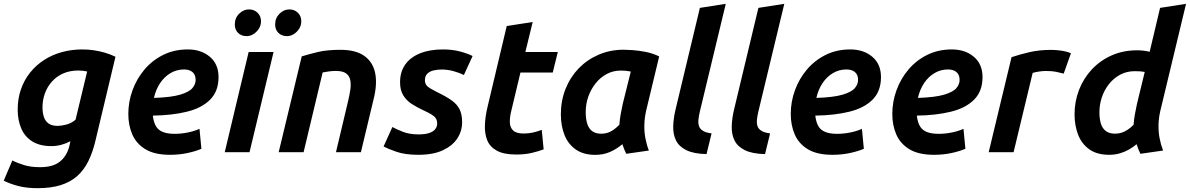

<svg xmlns="http://www.w3.org/2000/svg" viewBox="-46 -796 6222 1004"><path d="M150 188Q93.8 188 50.5 176.9Q7.2 165.8 -26.5 148.8L18.5 43Q47.5 57.8 82.2 68Q117 78.2 163.8 78.2Q234 78.2 270.2 46.6Q306.5 15 317.8 -37L322 -57.5Q299.8 -45.5 274.6 -38.8Q249.5 -32 222.5 -32Q161.5 -32 122.2 -56.9Q83 -81.8 64.8 -125Q46.5 -168.2 46.5 -222.5Q46.5 -280 63.5 -328.9Q80.5 -377.8 111.4 -416.4Q142.2 -455 184.4 -482.2Q226.5 -509.5 277.4 -523.5Q328.2 -537.5 384.5 -537.5Q414.8 -537.5 444.2 -533.2Q473.8 -529 502.2 -520.6Q530.8 -512.2 557.8 -499.2L452.8 -59Q438.8 0.2 416.1 46.4Q393.5 92.5 358.4 124Q323.2 155.5 272.1 171.8Q221 188 150 188ZM255.8 -137.8Q274.2 -137.8 300.6 -144.5Q327 -151.2 349 -169.8L409.8 -422.2Q398.8 -424.8 387.1 -426Q375.5 -427.2 363.2 -427.2Q319.2 -427.2 284.4 -411.9Q249.5 -396.5 225.4 -369.2Q201.2 -342 188.8 -307.6Q176.2 -273.2 176.2 -234.2Q176.2 -208.2 183 -186Q189.8 -163.8 207 -150.8Q224.2 -137.8 255.8 -137.8Z M843 13.5Q763 13.5 715.2 -15.1Q667.5 -43.8 646.2 -92.1Q625 -140.5 625 -199.8Q625 -264 646.9 -324.1Q668.8 -384.2 709.5 -432.4Q750.2 -480.5 807.6 -509Q865 -537.5 936 -537.5Q1006 -537.5 1051.4 -499.1Q1096.8 -460.8 1096.8 -393Q1096.8 -319 1052.8 -274.9Q1008.8 -230.8 931.1 -211.8Q853.5 -192.8 753.8 -191.5Q753.8 -190.5 753.8 -189.4Q753.8 -188.2 753.8 -187.2Q758 -156 769.6 -135.9Q781.2 -115.8 805.4 -106Q829.5 -96.2 867.8 -96.2Q900.5 -96.2 934.1 -102.8Q967.8 -109.2 997.2 -122.2L1007.2 -18Q978 -5.2 935 4.1Q892 13.5 843 13.5ZM759 -284Q849 -287 895.9 -300.9Q942.8 -314.8 959.9 -335.1Q977 -355.5 977 -378Q977 -404.8 960.9 -418.8Q944.8 -432.8 916 -432.8Q877.8 -432.8 845.5 -413.6Q813.2 -394.5 790.9 -360.9Q768.5 -327.2 759 -284Z M1129.2 0 1254.2 -524H1384.5L1258.8 0ZM1454.8 -607Q1427.2 -607 1410 -623.9Q1392.8 -640.8 1392.8 -667.8Q1392.8 -701.8 1415.5 -724.2Q1438.2 -746.8 1467 -746.8Q1493.8 -746.8 1511.6 -729.4Q1529.5 -712 1529.5 -684.5Q1529.5 -663 1518.1 -645.4Q1506.8 -627.8 1489.9 -617.4Q1473 -607 1454.8 -607ZM1243.5 -607Q1216.2 -607 1199 -623.9Q1181.8 -640.8 1181.8 -667.8Q1181.8 -701.8 1204.5 -724.2Q1227.2 -746.8 1256 -746.8Q1282.8 -746.8 1300.8 -729.4Q1318.8 -712 1318.8 -684.5Q1318.8 -663 1307.2 -645.4Q1295.8 -627.8 1278.9 -617.4Q1262 -607 1243.5 -607Z M1411.2 0 1531.8 -501.2Q1567.5 -512.2 1615.5 -523.9Q1663.5 -535.5 1734.5 -535.5Q1814.5 -535.5 1859.2 -503.5Q1904 -471.5 1915.8 -414Q1927.5 -356.5 1907.8 -278L1841.2 0H1710.8L1774.2 -267.2Q1781.8 -298.8 1785.9 -327.1Q1790 -355.5 1785.4 -377.8Q1780.8 -400 1763.4 -412.5Q1746 -425 1710.5 -425Q1693.8 -425 1676.1 -422.9Q1658.5 -420.8 1641.2 -417.2L1541.5 0Z M2142.2 13.5Q2072.2 13.5 2027 -2.4Q1981.8 -18.2 1959.8 -30L2005.8 -131.8Q2027.2 -119.8 2061.5 -106.5Q2095.8 -93.2 2143 -93.2Q2177 -93.2 2198.5 -100.5Q2220 -107.8 2230 -120.8Q2240 -133.8 2240 -149.5Q2240 -166.2 2233.1 -177Q2226.2 -187.8 2210 -197.6Q2193.8 -207.5 2166.8 -219.8Q2135.2 -234.5 2107.6 -252.1Q2080 -269.8 2063 -297Q2046 -324.2 2046 -365.8Q2046 -420.5 2073.1 -458.6Q2100.2 -496.8 2150.6 -517.1Q2201 -537.5 2270.2 -537.5Q2318.8 -537.5 2358.8 -527Q2398.8 -516.5 2425.2 -503L2379.8 -403.8Q2358.8 -414.5 2327.1 -423.5Q2295.5 -432.5 2264.2 -432.5Q2243.2 -432.5 2222.9 -428.1Q2202.5 -423.8 2189.2 -411.4Q2176 -399 2176 -376Q2176 -360.5 2184.1 -350.2Q2192.2 -340 2207.1 -332Q2222 -324 2240.8 -313.8Q2287 -291.5 2315.5 -271.2Q2344 -251 2357.2 -224.6Q2370.5 -198.2 2370.5 -157.2Q2370.5 -110.8 2345.4 -72.2Q2320.2 -33.8 2269.5 -10.1Q2218.8 13.5 2142.2 13.5Z M2653.5 12Q2588.8 12 2552.5 -7.8Q2516.2 -27.5 2502.1 -61.9Q2488 -96.2 2489.6 -140.9Q2491.2 -185.5 2503 -235.2L2603.8 -659.8L2739.5 -681L2701.2 -524H2870.8L2844.5 -416.8H2675.5L2627.8 -217.2Q2619.5 -184.5 2620 -157.2Q2620.5 -130 2637 -113.9Q2653.5 -97.8 2692 -97.8Q2717.8 -97.8 2740.5 -102.9Q2763.2 -108 2787 -116.8L2796.8 -15Q2767.5 -4 2732.9 4Q2698.2 12 2653.5 12Z M3067.2 13.8Q3005.8 13.8 2965.8 -13.6Q2925.8 -41 2906.2 -89.2Q2886.8 -137.5 2886.8 -198.2Q2886.8 -269.8 2911.5 -331.5Q2936.2 -393.2 2980.5 -438.9Q3024.8 -484.5 3084.8 -510.2Q3144.8 -536 3215 -536Q3229.8 -536 3260.8 -534Q3291.8 -532 3329.5 -524.8Q3367.2 -517.5 3401 -501L3333.5 -220.2Q3324.8 -183.2 3323.5 -146.1Q3322.2 -109 3328.6 -74.5Q3335 -40 3347 -8.8L3228.8 8.2Q3222.8 -3.8 3217.9 -15.8Q3213 -27.8 3208.5 -42Q3179 -16.8 3144 -1.5Q3109 13.8 3067.2 13.8ZM3097.5 -96.8Q3124.5 -96.8 3146.9 -108.1Q3169.2 -119.5 3192.8 -143.8Q3194.5 -169.2 3199.6 -198.4Q3204.8 -227.5 3210.2 -251.8L3252.5 -422Q3238.5 -424.5 3226.9 -425.8Q3215.2 -427 3200.2 -427Q3160.2 -427 3126.6 -409Q3093 -391 3068.4 -360Q3043.8 -329 3030.2 -290.4Q3016.8 -251.8 3016.8 -209.8Q3016.8 -173 3025.2 -147.6Q3033.8 -122.2 3051.6 -109.5Q3069.5 -96.8 3097.5 -96.8Z M3648.5 9.8Q3581.2 8.2 3542.9 -10.8Q3504.5 -29.8 3488.9 -61.8Q3473.2 -93.8 3474.4 -135.5Q3475.5 -177.2 3486.5 -223.2L3613.8 -754.8L3749.2 -776L3613.5 -212.2Q3608.2 -189.5 3606.2 -170.4Q3604.2 -151.2 3609.2 -136.4Q3614.2 -121.5 3629.8 -111.9Q3645.2 -102.2 3675 -98.5Z M3954.5 9.8Q3887.2 8.2 3848.9 -10.8Q3810.5 -29.8 3794.9 -61.8Q3779.2 -93.8 3780.4 -135.5Q3781.5 -177.2 3792.5 -223.2L3919.8 -754.8L4055.2 -776L3919.5 -212.2Q3914.2 -189.5 3912.2 -170.4Q3910.2 -151.2 3915.2 -136.4Q3920.2 -121.5 3935.8 -111.9Q3951.2 -102.2 3981 -98.5Z M4307 13.5Q4227 13.5 4179.2 -15.1Q4131.5 -43.8 4110.2 -92.1Q4089 -140.5 4089 -199.8Q4089 -264 4110.9 -324.1Q4132.8 -384.2 4173.5 -432.4Q4214.2 -480.5 4271.6 -509Q4329 -537.5 4400 -537.5Q4470 -537.5 4515.4 -499.1Q4560.8 -460.8 4560.8 -393Q4560.8 -319 4516.8 -274.9Q4472.8 -230.8 4395.1 -211.8Q4317.5 -192.8 4217.8 -191.5Q4217.8 -190.5 4217.8 -189.4Q4217.8 -188.2 4217.8 -187.2Q4222 -156 4233.6 -135.9Q4245.2 -115.8 4269.4 -106Q4293.5 -96.2 4331.8 -96.2Q4364.5 -96.2 4398.1 -102.8Q4431.8 -109.2 4461.2 -122.2L4471.2 -18Q4442 -5.2 4399 4.1Q4356 13.5 4307 13.5ZM4223 -284Q4313 -287 4359.9 -300.9Q4406.8 -314.8 4423.9 -335.1Q4441 -355.5 4441 -378Q4441 -404.8 4424.9 -418.8Q4408.8 -432.8 4380 -432.8Q4341.8 -432.8 4309.5 -413.6Q4277.2 -394.5 4254.9 -360.9Q4232.5 -327.2 4223 -284Z M4838 13.5Q4758 13.5 4710.2 -15.1Q4662.5 -43.8 4641.2 -92.1Q4620 -140.5 4620 -199.8Q4620 -264 4641.9 -324.1Q4663.8 -384.2 4704.5 -432.4Q4745.2 -480.5 4802.6 -509Q4860 -537.5 4931 -537.5Q5001 -537.5 5046.4 -499.1Q5091.8 -460.8 5091.8 -393Q5091.8 -319 5047.8 -274.9Q5003.8 -230.8 4926.1 -211.8Q4848.5 -192.8 4748.8 -191.5Q4748.8 -190.5 4748.8 -189.4Q4748.8 -188.2 4748.8 -187.2Q4753 -156 4764.6 -135.9Q4776.2 -115.8 4800.4 -106Q4824.5 -96.2 4862.8 -96.2Q4895.5 -96.2 4929.1 -102.8Q4962.8 -109.2 4992.2 -122.2L5002.2 -18Q4973 -5.2 4930 4.1Q4887 13.5 4838 13.5ZM4754 -284Q4844 -287 4890.9 -300.9Q4937.8 -314.8 4954.9 -335.1Q4972 -355.5 4972 -378Q4972 -404.8 4955.9 -418.8Q4939.8 -432.8 4911 -432.8Q4872.8 -432.8 4840.5 -413.6Q4808.2 -394.5 4785.9 -360.9Q4763.5 -327.2 4754 -284Z M5124 0 5243.5 -497Q5285.2 -511.2 5337.1 -523.2Q5389 -535.2 5450.8 -535.2Q5475.2 -535.2 5503.8 -531.1Q5532.2 -527 5554.2 -517.5L5516.2 -411Q5496.2 -416.2 5476.6 -420.5Q5457 -424.8 5423 -424.8Q5406.2 -424.8 5387.2 -421.9Q5368.2 -419 5354 -414.8L5254.2 0Z M5754.2 13.5Q5690.2 13.5 5650.1 -15.2Q5610 -44 5591.5 -92Q5573 -140 5573 -198.2Q5573 -265 5596.2 -325.4Q5619.5 -385.8 5662.8 -432.4Q5706 -479 5766.4 -506Q5826.8 -533 5900.8 -533Q5918.2 -533 5934 -531Q5949.8 -529 5965.8 -525.2L6020.2 -754.8L6156 -776L6021.5 -216.2Q6013 -180 6012.1 -143.1Q6011.2 -106.2 6017.9 -72.2Q6024.5 -38.2 6036 -8.8L5917.5 8.2Q5911.8 -3.2 5906.8 -15.5Q5901.8 -27.8 5897.5 -42Q5880.8 -27.5 5858.9 -14.9Q5837 -2.2 5811 5.6Q5785 13.5 5754.2 13.5ZM5784.2 -97Q5804 -97 5820.5 -102.6Q5837 -108.2 5852.2 -118.6Q5867.5 -129 5881.8 -143.5Q5883.2 -168.8 5888.4 -197.4Q5893.5 -226 5899.2 -251.8L5940 -419.8Q5926.8 -421.8 5917.9 -422.8Q5909 -423.8 5888.2 -423.8Q5845.5 -423.8 5811.4 -405.4Q5777.2 -387 5752.9 -356.1Q5728.5 -325.2 5715.8 -287.1Q5703 -249 5703 -208.8Q5703 -175 5710.6 -150Q5718.2 -125 5736.4 -111Q5754.5 -97 5784.2 -97Z"/></svg>

Font: Ubuntu Sans
Style: Italic
Weight: 400
Italic angle: -13.5°
Designer: Dalton Maag Ltd
Foundry: Dalton Maag Ltd
Version: Version 1.006